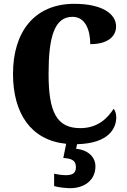

<svg xmlns="http://www.w3.org/2000/svg" viewBox="-20 -744 666 1004"><path d="M347 240C423 240 479 197 479 126C479 73 435 39 378 34L383 10C550 6 588 -74 588 -131C588 -146 583 -166 574 -175C545 -130 495 -74 400 -74C277 -74 234 -156 234 -358C234 -547 263 -656 359 -656C430 -656 452 -580 452 -513C544 -513 587 -554 587 -606C587 -671 515 -724 369 -724C158 -724 48 -575 48 -358C48 -153 140 -11 326 8L311 82C349 85 377 91 377 130C377 164 356 172 323 172C307 172 284 169 263 164V229C284 236 328 240 347 240Z"/></svg>

Font: Noto Serif Bengali Condensed Black
Style: Regular
Weight: 900
Width: 3
Designer: Juan Bruce, Universal Thirst, Indian Type Foundry and the Monotype Design Team.
Foundry: Monotype Imaging Inc.
Version: Version 2.003